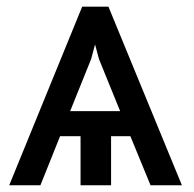

<svg xmlns="http://www.w3.org/2000/svg" viewBox="-20 -548 574 568"><path d="M187.5 -219.2H335.4L272.9 -373L261.2 -416.5L249.5 -373ZM365.7 -145H308.6V0H218.3V-145H157.7L99.6 0H7.3L223.1 -528.3H300.8L518.1 0H425.3Z"/></svg>

Font: MAUL
Style: Regular
Weight: 400
Designer: MAUL
Version: Version 1.0; 2020; ttfautohint (v1.8.3)